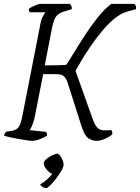

<svg xmlns="http://www.w3.org/2000/svg" viewBox="-26 -724 720 987"><path d="M138 0Q130 0 110.5 -3Q91 -6 68 -10Q45 -14 24.5 -18.5Q4 -23 -6 -27Q-2 -40 6 -47L32 -51Q56 -54 68.5 -69Q81 -84 90 -133L179 -587Q184 -619 193 -637Q202 -655 208 -661H127Q125 -663 123.5 -667.5Q122 -672 122 -678Q127 -683 139 -689Q151 -695 163 -699.5Q175 -704 181 -704H334Q337 -700 340.5 -694Q344 -688 343 -677L301 -664Q275 -656 262.5 -639.5Q250 -623 241 -578L204 -388Q239 -388 266 -388.5Q293 -389 315 -391Q328 -410 352.5 -450.5Q377 -491 408.5 -539.5Q440 -588 475 -632.5Q510 -677 546 -704H666Q668 -701 671.5 -694.5Q675 -688 673 -677L630 -665Q596 -656 562.5 -628.5Q529 -601 498 -563.5Q467 -526 440 -486.5Q413 -447 393 -413.5Q373 -380 362 -360L452 -108Q462 -81 475.5 -66.5Q489 -52 519 -54L546 -55Q553 -48 551 -33Q534 -19 511.5 -9.5Q489 0 470 0Q447 0 427.5 -14Q408 -28 393 -75L322 -298Q315 -319 303.5 -331Q292 -343 260 -343H196L151 -115Q145 -92 138 -76Q131 -60 126 -55L211 -46Q213 -44 214.5 -38Q216 -32 216 -27Q199 -16 177.5 -8Q156 0 138 0ZM212 243Q202 243 193 237Q184 231 180 224Q195 216 213.5 200.5Q232 185 243 169Q229 166 214 148Q199 130 199 114Q199 105 212.5 93.5Q226 82 243 74Q260 66 268 66Q275 66 282.5 76Q290 86 295.5 99Q301 112 301 121Q301 134 289.5 154Q278 174 262 194.5Q246 215 232 229Q218 243 212 243Z"/></svg>

Font: Texturina 72pt 72pt ExtraLight
Style: Italic
Weight: 200
Italic angle: -11°
Designer: Guillermo Torres Carreño
Foundry: Omnibus-Type
Version: Version 1.002; ttfautohint (v1.8.3)